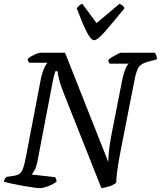

<svg xmlns="http://www.w3.org/2000/svg" viewBox="-31 -978 836 998"><path d="M176 0Q167 0 141.5 -3.5Q116 -7 85 -12.5Q54 -18 27.5 -24Q1 -30 -11 -34Q-10 -42 -5 -49Q0 -56 4 -59L34 -63Q56 -66 68.5 -73.5Q81 -81 89 -103Q97 -125 105 -169L182 -571Q190 -606 200 -627Q210 -648 217 -652H120Q118 -655 115.5 -660.5Q113 -666 113 -672Q120 -679 133.5 -686.5Q147 -694 160.5 -699Q174 -704 179 -704H307L532 -136Q532 -156 535 -190.5Q538 -225 550 -286L605 -566Q612 -598 621 -620Q630 -642 639 -647H539Q538 -649 535 -654Q532 -659 532 -666Q538 -673 552 -681.5Q566 -690 579.5 -697Q593 -704 599 -704H774Q778 -700 781.5 -689.5Q785 -679 785 -670L735 -656Q701 -647 689 -627.5Q677 -608 668 -561L596 -194Q583 -129 578 -86.5Q573 -44 573 -28Q557 -15 534.5 -8.5Q512 -2 496 0L295 -507Q282 -541 275.5 -568Q269 -595 268 -608H257Q256 -605 251.5 -590.5Q247 -576 242 -548L163 -136Q158 -111 149 -94Q140 -77 133 -71L256 -57Q258 -53 260.5 -47Q263 -41 263 -34Q244 -19 218 -9.5Q192 0 176 0ZM458 -769Q441 -769 418 -815.5Q395 -862 368 -935Q373 -941 379.5 -948Q386 -955 397 -958L471 -858L590 -958Q612 -949 616 -935Q555 -860 515.5 -814.5Q476 -769 458 -769Z"/></svg>

Font: Texturina 72pt 72pt Medium
Style: Italic
Weight: 500
Italic angle: -11°
Designer: Guillermo Torres Carreño
Foundry: Omnibus-Type
Version: Version 1.002; ttfautohint (v1.8.3)